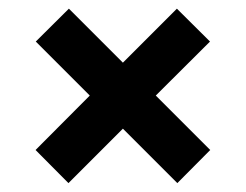

<svg xmlns="http://www.w3.org/2000/svg" viewBox="-20 -576 553 432"><path d="M379 -164 453 -238.5 330.5 -361 452.5 -482.5 378 -556.5 256.5 -435 135 -556.5 60.5 -482.5 182 -361 60 -238.5 134 -164 256.5 -286.5Z"/></svg>

Font: Eudonet ExtraBold
Style: Regular
Weight: 800
Designer: Mikhail Sharanda
Foundry: Mikhail Sharanda
Version: Version 4.503;Glyphs 3.1.2 (3151)